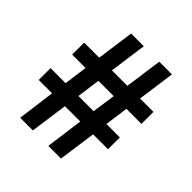

<svg xmlns="http://www.w3.org/2000/svg" viewBox="-188 -837 974 974"><g transform="rotate(45 299.0 -350.0)"><path d="M105 0 132 -202H36V-287H144L161 -413H65V-499H173L201 -700H292L264 -499H375L403 -700H494L466 -499H562V-413H454L437 -287H533V-202H426L398 0H307L334 -202H224L196 0ZM236 -287H345L363 -413H253Z"/></g></svg>

Font: Zen Kaku Gothic Antique
Style: Bold
Weight: 700
Designer: Yoshimichi Ohira
Foundry: Positype
Version: Version 1.001